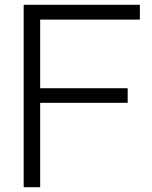

<svg xmlns="http://www.w3.org/2000/svg" viewBox="-20 -783 634 803"><path d="M148 0H79V-763H565V-701H148V-414H514V-353H148Z"/></svg>

Font: Open Sauce One Light
Style: Regular
Weight: 300
Designer: Alfredo Marco Pradil
Foundry: Creative Sauce Fz LLC
Version: Version 1.477